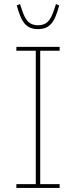

<svg xmlns="http://www.w3.org/2000/svg" viewBox="-20 -930 376 950"><path d="M61 0V-19H157V-679H61V-698H275V-679H179V-19H275V0ZM168 -786Q147 -786 131.5 -792Q116 -798 103.5 -811.5Q91 -825 81.5 -847.5Q72 -870 63 -903L79 -910L88 -883Q102 -839 120 -822Q138 -805 168 -805Q198 -805 216 -822Q234 -839 248 -883L257 -910L273 -903Q264 -870 254.5 -847.5Q245 -825 232.5 -811.5Q220 -798 204.5 -792Q189 -786 168 -786Z"/></svg>

Font: IBM Plex Sans Cond Thin
Style: Regular
Weight: 100
Width: 3
Designer: Mike Abbink, Paul van der Laan, Pieter van Rosmalen
Foundry: Bold Monday
Version: Version 1.3